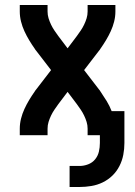

<svg xmlns="http://www.w3.org/2000/svg" viewBox="-20 -540 540 767"><path d="M258 207V123H298Q315 123 332 116.5Q349 110 360 96.5Q371 83 375 66Q379 49 379 31V0H330V-26Q330 -40 326 -53Q322 -66 316 -78.5Q310 -91 302.5 -102Q295 -113 287 -124L250 -173L213 -124Q205 -113 197.5 -102Q190 -91 184 -78.5Q178 -66 174 -53Q170 -40 170 -26V0H59V-26Q59 -46 64 -66Q69 -86 77.5 -104.5Q86 -123 96.5 -140.5Q107 -158 119 -175Q120 -177 121.5 -179Q123 -181 124 -182L184 -260L124 -338Q123 -339 121.5 -341Q120 -343 119 -345Q107 -362 96.5 -379.5Q86 -397 77.5 -415.5Q69 -434 64 -454Q59 -474 59 -494V-520H170V-494Q170 -480 174 -467Q178 -454 184 -441.5Q190 -429 197.5 -418Q205 -407 213 -396L250 -347L287 -396Q295 -407 302.5 -418Q310 -429 316 -441.5Q322 -454 326 -467Q330 -480 330 -494V-520H441V-494Q441 -474 436 -454Q431 -434 422.5 -415.5Q414 -397 403.5 -379.5Q393 -362 381 -345Q380 -343 378.5 -341Q377 -339 376 -338L316 -260L376 -182Q377 -181 378.5 -179Q380 -177 381 -175Q394 -156 406 -136.5Q418 -117 426 -96H477V31Q477 55 472.5 78.5Q468 102 457 123.5Q446 145 429 161.5Q412 178 390.5 188.5Q369 199 345 203Q321 207 298 207Z"/></svg>

Font: Iosevka Curly
Style: Bold
Weight: 700
Monospace: yes
Designer: Belleve Invis
Foundry: Belleve Invis
Version: Version 22.1.2; ttfautohint (v1.8.4)